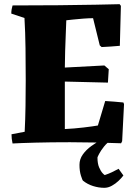

<svg xmlns="http://www.w3.org/2000/svg" viewBox="-20 -680 653 918"><path d="M40 6Q35 -17 35 -38L98 -50Q101 -109 102 -173.5Q103 -238 103 -296Q103 -370 102 -448.5Q101 -527 97 -594L34 -615Q34 -625 35.5 -634.5Q37 -644 40 -654Q159 -654 260.5 -655Q362 -656 437.5 -657.5Q513 -659 552 -660L558 -652L553 -461Q531 -459 509.5 -457.5Q488 -456 466 -455L457 -463L425 -593Q405 -593 378.5 -591Q352 -589 329 -586.5Q306 -584 297 -583Q296 -558 294.5 -518.5Q293 -479 291.5 -436Q290 -393 290 -357L479 -367L500 -349L496 -285L290 -290V-63Q334 -65 380 -70.5Q426 -76 448 -80L483 -197Q505 -196 526.5 -194Q548 -192 570 -190L573 -182L564 -5L559 5Q509 3 442.5 1.5Q376 0 315 0Q223 0 149 2Q75 4 40 6ZM467 -13H516Q493 1 477.5 20.5Q462 40 454 55.5Q446 71 446 73Q446 102 454 120.5Q462 139 470.5 148Q479 157 481 157Q499 151 516 143Q533 135 547 127L570 159Q562 170 547.5 184Q533 198 515 208Q497 218 479 218Q452 218 425 209.5Q398 201 377 184Q374 182 367 160Q360 138 360 108Q360 81 376 58.5Q392 36 417 18Q442 0 467 -13Z"/></svg>

Font: Labrada ExtraBold
Style: Regular
Weight: 800
Designer: Mercedes Jáuregui
Foundry: Omnibus-Type Team
Version: Version 1.000; ttfautohint (v1.8.4.7-5d5b)